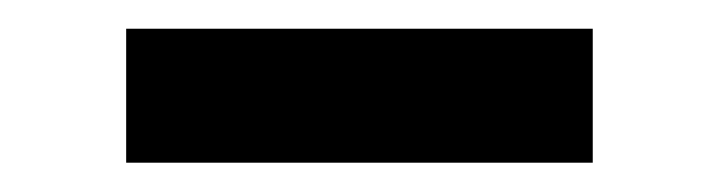

<svg xmlns="http://www.w3.org/2000/svg" viewBox="-20 -371 498 133"><path d="M390.6 -351.1V-258.3H67.4V-351.1Z"/></svg>

Font: Inter 17pt Medium
Style: Regular
Weight: 500
Version: Version 4.001;git-66647c0bb